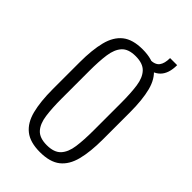

<svg xmlns="http://www.w3.org/2000/svg" viewBox="-202 -710 787 787"><g transform="rotate(45 191.5 -316.0)"><path d="M191 9Q134 9 102.5 -16Q71 -41 58.5 -90Q46 -139 46 -211V-367Q46 -439 58.5 -488Q71 -537 102.5 -562Q134 -587 191 -587Q249 -587 280.5 -562Q312 -537 324.5 -488.5Q337 -440 337 -367V-211Q337 -139 324.5 -90Q312 -41 280.5 -16Q249 9 191 9ZM191 -31Q233 -31 253 -52.5Q273 -74 278.5 -114Q284 -154 284 -209V-369Q284 -425 278.5 -464.5Q273 -504 253 -525.5Q233 -547 191 -547Q149 -547 129.5 -525.5Q110 -504 104.5 -464.5Q99 -425 99 -369V-209Q99 -154 104.5 -114Q110 -74 129.5 -52.5Q149 -31 191 -31ZM232 -544V-578H242Q272 -578 284 -594Q296 -610 296 -641H337Q337 -592 313 -568Q289 -544 244 -544Z"/></g></svg>

Font: Oswald ExtraLight
Style: Regular
Weight: 250
Designer: Vernon Adams
Foundry: Vernon Adams
Version: Version 4.103;gftools[0.9.33.dev8+g029e19f]